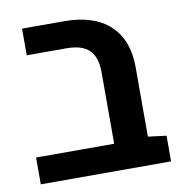

<svg xmlns="http://www.w3.org/2000/svg" viewBox="-70 -647 677 713"><g transform="rotate(-10 269.0 -291.0)"><path d="M27.3 0V-101.1H321.8L449.7 -105.5L518.6 -96.7V0ZM321.8 -29.3V-371.1Q321.8 -427.7 294.7 -454.3Q267.6 -481 209 -481H59.1V-581.5H217.8Q329.6 -581.5 389.6 -526.1Q449.7 -470.7 449.7 -366.2V-29.3Z"/></g></svg>

Font: Heebo SemiBold
Style: Regular
Weight: 600
Designer: Oded Ezer
Foundry: Ezer Type House
Version: Version 3.100